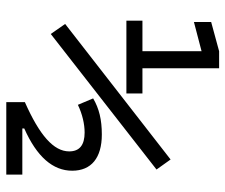

<svg xmlns="http://www.w3.org/2000/svg" viewBox="-74 -659 734 626"><g transform="rotate(90 293.0 -346.0)"><path d="M313 0.5H549.3V-51.8H398.9V-58.1C491.2 -99.1 536.6 -151.4 536.6 -214.4C536.6 -276.9 494.6 -311 418.5 -311C370.1 -311 334 -302.2 300.8 -282.7L321.8 -232.9C352.1 -247.6 384.8 -254.9 412.1 -254.9C453.1 -254.9 473.6 -238.3 473.6 -204.6C473.6 -153.8 420.9 -107.9 313 -60.1ZM90.8 -144.5 532.7 -489.3 500 -535.2 58.1 -191.4ZM47.4 -391.1H284.7V-443.4H202.6V-693.4H147L51.8 -667.5V-611.3L147 -636.2V-443.4H47.4Z"/></g></svg>

Font: Cascadia Code Light
Style: Regular
Weight: 300
Monospace: yes
Designer: Aaron Bell
Foundry: Saja Typeworks
Version: Version 2404.023